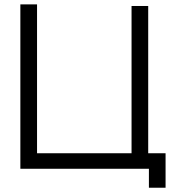

<svg xmlns="http://www.w3.org/2000/svg" viewBox="-20 -770 786 876"><path d="M656.2 -70.8V-742.7H580.2V-70.8H149V-750H72.9V0H659.4V86.5H735.4V-70.8Z"/></svg>

Font: Manrope3
Style: Regular
Weight: 400
Width: 4
Designer: Mikhail Sharanda
Foundry: Mikhail Sharanda
Version: Version 3.000;PS 003.000;hotconv 1.0.88;makeotf.lib2.5.64775